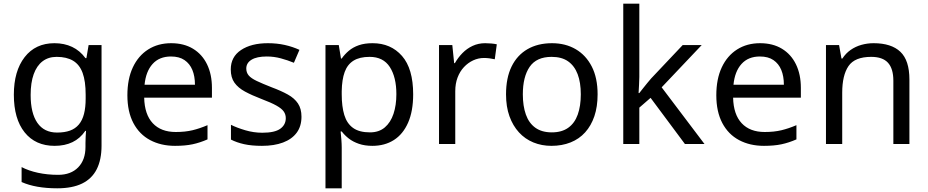

<svg xmlns="http://www.w3.org/2000/svg" viewBox="-20 -780 5027 1040"><path d="M275 -546Q328 -546 370.5 -526Q413 -506 443 -465H448L460 -536H530V9Q530 85 504 136.5Q478 188 425 214Q372 240 290 240Q232 240 183.5 231.5Q135 223 97 206V125Q135 145 186 156Q237 167 295 167Q364 167 403.5 126.5Q443 86 443 16V-5Q443 -17 444 -39.5Q445 -62 446 -71H442Q414 -30 372.5 -10Q331 10 276 10Q172 10 113.5 -63Q55 -136 55 -267Q55 -395 113.5 -470.5Q172 -546 275 -546ZM287 -472Q242 -472 210.5 -448Q179 -424 162.5 -378Q146 -332 146 -266Q146 -167 182.5 -114.5Q219 -62 289 -62Q330 -62 359 -72.5Q388 -83 407 -105.5Q426 -128 435 -163Q444 -198 444 -246V-267Q444 -340 427.5 -385Q411 -430 376 -451Q341 -472 287 -472Z M907 -546Q976 -546 1025.5 -516Q1075 -486 1101.5 -431.5Q1128 -377 1128 -304V-251H761Q763 -160 807.5 -112.5Q852 -65 932 -65Q983 -65 1022.5 -74.5Q1062 -84 1104 -102V-25Q1063 -7 1023 1.5Q983 10 928 10Q852 10 793.5 -21Q735 -52 702.5 -113.5Q670 -175 670 -264Q670 -352 699.5 -415Q729 -478 782.5 -512Q836 -546 907 -546ZM906 -474Q843 -474 806.5 -433.5Q770 -393 763 -321H1036Q1036 -367 1022 -401Q1008 -435 979.5 -454.5Q951 -474 906 -474Z M1613 -148Q1613 -96 1587 -61Q1561 -26 1513 -8Q1465 10 1399 10Q1343 10 1302.5 1Q1262 -8 1231 -24V-104Q1263 -88 1308.5 -74.5Q1354 -61 1401 -61Q1468 -61 1498 -82.5Q1528 -104 1528 -140Q1528 -160 1517 -176Q1506 -192 1477.5 -208Q1449 -224 1396 -244Q1344 -264 1307 -284Q1270 -304 1250 -332Q1230 -360 1230 -404Q1230 -472 1285.5 -509Q1341 -546 1431 -546Q1480 -546 1522.5 -536.5Q1565 -527 1602 -510L1572 -440Q1538 -454 1501 -464Q1464 -474 1425 -474Q1371 -474 1342.5 -456.5Q1314 -439 1314 -409Q1314 -387 1327 -371.5Q1340 -356 1370.5 -341.5Q1401 -327 1452 -307Q1503 -288 1539 -268Q1575 -248 1594 -219.5Q1613 -191 1613 -148Z M1998 -546Q2097 -546 2157.5 -477Q2218 -408 2218 -269Q2218 -178 2190.5 -115.5Q2163 -53 2113.5 -21.5Q2064 10 1997 10Q1956 10 1924 -1Q1892 -12 1869.5 -29.5Q1847 -47 1831 -68H1825Q1827 -51 1829 -25Q1831 1 1831 20V240H1743V-536H1815L1827 -463H1831Q1847 -486 1869.5 -505Q1892 -524 1923.5 -535Q1955 -546 1998 -546ZM1982 -472Q1928 -472 1895 -451.5Q1862 -431 1847 -390Q1832 -349 1831 -286V-269Q1831 -203 1845 -157Q1859 -111 1892.5 -87Q1926 -63 1984 -63Q2033 -63 2064.5 -90Q2096 -117 2111.5 -163.5Q2127 -210 2127 -270Q2127 -362 2091.5 -417Q2056 -472 1982 -472Z M2608 -546Q2623 -546 2640.5 -544.5Q2658 -543 2671 -540L2660 -459Q2647 -462 2631.5 -464Q2616 -466 2602 -466Q2571 -466 2543 -453Q2515 -440 2493 -416.5Q2471 -393 2458.5 -360Q2446 -327 2446 -286V0H2358V-536H2430L2440 -438H2444Q2461 -468 2485 -492.5Q2509 -517 2540 -531.5Q2571 -546 2608 -546Z M3217 -269Q3217 -202 3199.5 -150.5Q3182 -99 3149.5 -63Q3117 -27 3070.5 -8.5Q3024 10 2967 10Q2914 10 2869 -8.5Q2824 -27 2791 -63Q2758 -99 2739.5 -150.5Q2721 -202 2721 -269Q2721 -358 2751 -419.5Q2781 -481 2837 -513.5Q2893 -546 2970 -546Q3043 -546 3098.5 -513.5Q3154 -481 3185.5 -419.5Q3217 -358 3217 -269ZM2812 -269Q2812 -206 2828.5 -159.5Q2845 -113 2880 -88Q2915 -63 2969 -63Q3023 -63 3058 -88Q3093 -113 3109.5 -159.5Q3126 -206 3126 -269Q3126 -333 3109 -378Q3092 -423 3057.5 -447.5Q3023 -472 2968 -472Q2886 -472 2849 -418Q2812 -364 2812 -269Z M3443 -363Q3443 -347 3441.5 -321Q3440 -295 3439 -276H3443Q3449 -284 3461 -299Q3473 -314 3485.5 -329.5Q3498 -345 3507 -355L3678 -536H3781L3564 -307L3796 0H3690L3504 -250L3443 -197V0H3356V-760H3443Z M4097 -546Q4166 -546 4215.5 -516Q4265 -486 4291.5 -431.5Q4318 -377 4318 -304V-251H3951Q3953 -160 3997.5 -112.5Q4042 -65 4122 -65Q4173 -65 4212.5 -74.5Q4252 -84 4294 -102V-25Q4253 -7 4213 1.5Q4173 10 4118 10Q4042 10 3983.5 -21Q3925 -52 3892.5 -113.5Q3860 -175 3860 -264Q3860 -352 3889.5 -415Q3919 -478 3972.5 -512Q4026 -546 4097 -546ZM4096 -474Q4033 -474 3996.5 -433.5Q3960 -393 3953 -321H4226Q4226 -367 4212 -401Q4198 -435 4169.5 -454.5Q4141 -474 4096 -474Z M4712 -546Q4808 -546 4857 -499.5Q4906 -453 4906 -349V0H4819V-343Q4819 -408 4790 -440Q4761 -472 4699 -472Q4610 -472 4576 -422Q4542 -372 4542 -278V0H4454V-536H4525L4538 -463H4543Q4561 -491 4587.5 -509.5Q4614 -528 4646 -537Q4678 -546 4712 -546Z"/></svg>

Font: Noto Sans Khmer
Style: Regular
Weight: 400
Designer: Danh Hong and the Monotype Design Team
Foundry: Monotype Imaging Inc.
Version: Version 2.003